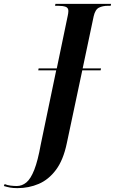

<svg xmlns="http://www.w3.org/2000/svg" viewBox="-163 -734 595 994"><path d="M-73 240Q-95 240 -111 237Q-127 234 -143 229L-139 219Q-125 225 -108 227Q-91 229 -76 229Q-49 229 -26.5 210.5Q-4 192 14.5 145Q33 98 48 14L128 -370H35L37 -380H131L188 -654Q189 -659 190 -665Q191 -671 191 -677Q191 -694 176.5 -699Q162 -704 138 -704H122L124 -714H412L410 -704H396Q369 -704 349.5 -694.5Q330 -685 322 -650L265 -380H360L358 -370H263L183 7Q165 94 127 145Q89 196 37.5 218Q-14 240 -73 240Z"/></svg>

Font: Noto Serif Display ExtraCondensed
Style: Bold Italic
Weight: 700
Width: 2
Italic angle: -12°
Designer: Monotype Design Team
Foundry: Monotype Imaging Inc.
Version: Version 2.009